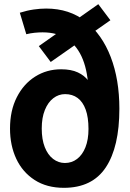

<svg xmlns="http://www.w3.org/2000/svg" viewBox="-20 -883 623 920"><path d="M286 17Q204 17 146 -20.5Q88 -58 58 -122Q28 -186 28 -267Q28 -353 60.5 -417Q93 -481 148.5 -516Q204 -551 273 -551Q321 -551 353 -536Q385 -521 403 -496.5Q421 -472 427 -444H404Q402 -535 377 -598Q352 -661 304 -694.5Q256 -728 184 -728Q166 -728 146 -726Q126 -724 106 -719L75 -822Q110 -833 141.5 -837.5Q173 -842 201 -842Q313 -842 391 -780Q469 -718 510.5 -610Q552 -502 552 -362Q552 -179 487 -81Q422 17 286 17ZM291 -102Q324 -102 349.5 -121.5Q375 -141 389.5 -177.5Q404 -214 404 -265Q404 -321 390.5 -358Q377 -395 352 -413.5Q327 -432 292 -432Q261 -432 235.5 -412.5Q210 -393 195 -356Q180 -319 180 -267Q180 -215 194.5 -178Q209 -141 234.5 -121.5Q260 -102 291 -102ZM223 -586 166 -662 451 -863 509 -786Z"/></svg>

Font: Yaldevi
Style: Bold
Weight: 700
Designer: Sol Matas, Rajitha Manaperi, Kosala Senevirathne
Foundry: Mooniak
Version: Version 1.100